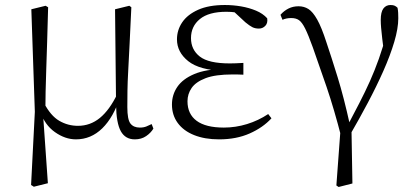

<svg xmlns="http://www.w3.org/2000/svg" viewBox="-20 -542 1663 766"><path d="M104 196 119 -96 105 -505 162 -519 172 -513Q170 -433 168 -372.5Q166 -312 164.5 -264.5Q163 -217 162 -177.5Q161 -138 161 -99L152 -82L171 189L115 203ZM518 14Q480 14 462 -18.5Q444 -51 443 -124V-127L439 -505L496 -519L504 -513Q500 -428 497 -366Q494 -304 491.5 -259Q489 -214 488.5 -180Q488 -146 488 -115Q488 -65 500.5 -49Q513 -33 538 -33Q553 -33 564 -37.5Q575 -42 585 -47L592 -29Q582 -12 563 1Q544 14 518 14ZM283 14Q240 14 199 -15Q158 -44 141 -97H139L155 -132Q182 -80 216.5 -60Q251 -40 291 -40Q340 -40 378.5 -71.5Q417 -103 448 -167L461 -155H459Q433 -74 388 -30Q343 14 283 14Z M854 14Q797 14 754.5 -3Q712 -20 689 -51.5Q666 -83 666 -125Q666 -164 687.5 -195.5Q709 -227 755 -246.5Q801 -266 874 -267V-259Q776 -262 731 -298Q686 -334 686 -385Q686 -422 707 -453Q728 -484 770.5 -503Q813 -522 877 -522Q910 -522 942 -516.5Q974 -511 1001.5 -499.5Q1029 -488 1046 -469Q1049 -450 1038.5 -439Q1028 -428 1013 -428Q998 -428 987 -433.5Q976 -439 959 -453L904 -504L958 -502L962 -485Q937 -490 920 -492.5Q903 -495 883 -495Q813 -495 777.5 -466Q742 -437 742 -390Q742 -344 777 -316.5Q812 -289 897 -289Q908 -289 920.5 -289.5Q933 -290 951 -291V-244Q933 -245 924.5 -245Q916 -245 908 -245Q839 -245 800 -230Q761 -215 744.5 -191Q728 -167 728 -138Q728 -87 764.5 -60Q801 -33 873 -33Q920 -33 965.5 -47Q1011 -61 1050 -87L1063 -70Q1029 -33 976 -9.5Q923 14 854 14Z M1322 198 1341 -60 1343 10Q1313 -107 1283 -195Q1253 -283 1228 -353Q1210 -403 1197.5 -428Q1185 -453 1173 -461.5Q1161 -470 1142 -470Q1122 -470 1107 -463L1099 -483Q1113 -499 1131 -508Q1149 -517 1171 -517Q1193 -517 1210.5 -506Q1228 -495 1245.5 -464Q1263 -433 1282 -374Q1302 -315 1327 -234Q1352 -153 1376 -44L1382 -43L1386 190L1331 204ZM1377 -5 1361 -30Q1390 -85 1413.5 -130.5Q1437 -176 1456 -218.5Q1475 -261 1491.5 -307.5Q1508 -354 1523 -410L1514 -315Q1508 -361 1505 -387.5Q1502 -414 1500.5 -431Q1499 -448 1499 -462Q1499 -494 1509.5 -508Q1520 -522 1538 -522Q1549 -522 1555 -519Q1561 -516 1566 -511Q1568 -501 1568.5 -491Q1569 -481 1569 -469Q1569 -429 1553 -375Q1537 -321 1509.5 -259Q1482 -197 1447.5 -132Q1413 -67 1377 -5Z"/></svg>

Font: Noto Serif KR ExtraLight
Style: Regular
Weight: 200
Designer: Ryoko NISHIZUKA 西塚涼子 (kana & ideographs); Frank Grießhammer (Latin, Greek & Cyrillic); Wenlong ZHANG 张文龙 (bopomofo); San
Foundry: Adobe
Version: Version 2.002-H1;hotconv 1.1.0;makeotfexe 2.6.0